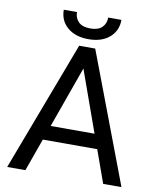

<svg xmlns="http://www.w3.org/2000/svg" viewBox="-95 -961 848 1035"><g transform="rotate(10 328.5 -444.0)"><path d="M115.7 0H16.1L284.7 -710.9H372.6L641.6 0H541.5L477.5 -178.7H179.7ZM328.6 -593.8 208.5 -258.3H448.7ZM169.4 -887.7H241.7Q241.7 -855 262.7 -834Q283.7 -813 327.6 -813Q370.6 -813 391.6 -834Q412.6 -855 412.6 -887.7H484.9Q484.9 -828.1 442.4 -791.3Q399.9 -754.4 327.6 -754.4Q255.4 -754.4 212.4 -791.3Q169.4 -828.1 169.4 -887.7Z"/></g></svg>

Font: Bert Sans Medium
Style: Regular
Weight: 500
Designer: Christian Robertson, Adam Twardoch, & Cristiano Sobral
Foundry: Google
Version: Version 12.135;January 10, 2020;FontCreator 12.0.0.2547 64-b